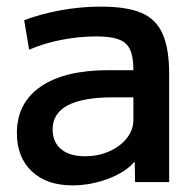

<svg xmlns="http://www.w3.org/2000/svg" viewBox="-20 -550 593 580"><path d="M199 10Q121 10 76 -32.5Q31 -75 31 -148Q31 -239 103 -288.5Q175 -338 308 -338H383Q383 -378 373 -400Q363 -422 338.5 -431Q314 -440 271 -440Q220 -440 167.5 -430Q115 -420 68 -400L53 -489Q103 -508 163.5 -519Q224 -530 285 -530Q363 -530 407.5 -511Q452 -492 471.5 -447Q491 -402 491 -328V0H388L387 -60H385Q358 -29 305.5 -9.5Q253 10 199 10ZM237 -78Q277 -78 310.5 -93Q344 -108 363.5 -133Q383 -158 383 -189V-256H323Q231 -256 185 -232Q139 -208 139 -159Q139 -121 164.5 -99.5Q190 -78 237 -78Z"/></svg>

Font: M PLUS 1 Medium
Style: Regular
Weight: 500
Designer: Coji Morishita
Foundry: UNDERFOREST DESIGN
Version: Version 1.001